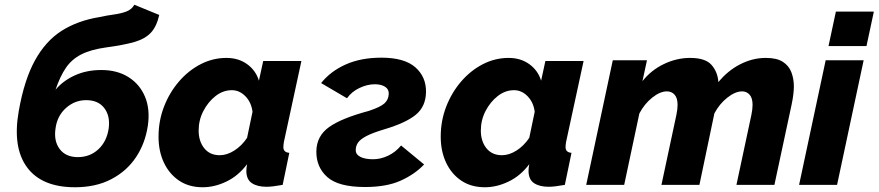

<svg xmlns="http://www.w3.org/2000/svg" viewBox="-20 -779 3702 809"><path d="M296 10Q156 10 94 -74Q32 -158 59 -311Q82 -442 127 -524Q172 -606 239.5 -649Q307 -692 399 -707Q431 -714 460.5 -718Q490 -722 512.5 -730.5Q535 -739 546 -759L651 -716Q640 -667 615.5 -641Q591 -615 546 -602Q501 -589 426 -579Q362 -570 322 -549.5Q282 -529 257.5 -493Q233 -457 214 -401Q246 -439 295.5 -461.5Q345 -484 407 -484Q474 -484 521.5 -454Q569 -424 591 -371.5Q613 -319 603 -250Q592 -175 553 -116.5Q514 -58 449 -24Q384 10 296 10ZM308 -117Q359 -117 394.5 -150Q430 -183 438 -238Q445 -290 419.5 -323.5Q394 -357 343 -357Q295 -357 258 -324Q221 -291 214 -238Q206 -185 231.5 -151Q257 -117 308 -117Z M834 10Q776 10 734.5 -18Q693 -46 670.5 -94Q648 -142 648 -203Q648 -270 671 -329.5Q694 -389 734 -435.5Q774 -482 825.5 -508.5Q877 -535 934 -535Q985 -535 1021.5 -508.5Q1058 -482 1071 -439L1089 -522H1250L1176 -180Q1174 -166 1174 -159Q1174 -137 1199 -135L1171 0Q1127 8 1103 8Q1064 8 1041 -7.5Q1018 -23 1018 -59Q1018 -71 1021 -87Q984 -38 934 -14Q884 10 834 10ZM906 -125Q936 -125 967 -144.5Q998 -164 1021 -198L1044 -308Q1039 -348 1014 -373.5Q989 -399 957 -399Q920 -399 888.5 -374.5Q857 -350 837 -311.5Q817 -273 817 -229Q817 -184 840.5 -154.5Q864 -125 906 -125Z M1518 9Q1406 9 1359 -33Q1312 -75 1313 -142Q1314 -206 1366.5 -243.5Q1419 -281 1535 -312Q1583 -328 1600 -343.5Q1617 -359 1618 -383Q1619 -403 1602.5 -413.5Q1586 -424 1559 -424Q1528 -424 1495 -408.5Q1462 -393 1442 -365L1333 -429Q1373 -479 1437 -507.5Q1501 -536 1587 -536Q1684 -536 1730 -495.5Q1776 -455 1775 -391Q1774 -330 1732 -295.5Q1690 -261 1599 -234Q1549 -219 1523.5 -205.5Q1498 -192 1488.5 -178Q1479 -164 1479 -148Q1478 -129 1497.5 -118.5Q1517 -108 1552 -108Q1584 -108 1615.5 -123Q1647 -138 1670 -166L1767 -86Q1727 -44 1667.5 -17.5Q1608 9 1518 9Z M2023 10Q1965 10 1923.5 -18Q1882 -46 1859.5 -94Q1837 -142 1837 -203Q1837 -270 1860 -329.5Q1883 -389 1923 -435.5Q1963 -482 2014.5 -508.5Q2066 -535 2123 -535Q2174 -535 2210.5 -508.5Q2247 -482 2260 -439L2278 -522H2439L2365 -180Q2363 -166 2363 -159Q2363 -137 2388 -135L2360 0Q2316 8 2292 8Q2253 8 2230 -7.5Q2207 -23 2207 -59Q2207 -71 2210 -87Q2173 -38 2123 -14Q2073 10 2023 10ZM2095 -125Q2125 -125 2156 -144.5Q2187 -164 2210 -198L2233 -308Q2228 -348 2203 -373.5Q2178 -399 2146 -399Q2109 -399 2077.5 -374.5Q2046 -350 2026 -311.5Q2006 -273 2006 -229Q2006 -184 2029.5 -154.5Q2053 -125 2095 -125Z M2562 -525H2706L2687 -437Q2723 -483 2777 -509Q2831 -535 2888 -535Q2952 -535 2978 -505.5Q3004 -476 3007 -433Q3046 -481 3098.5 -508Q3151 -535 3207 -535Q3253 -535 3278.5 -518.5Q3304 -502 3314.5 -474.5Q3325 -447 3325 -415Q3325 -403 3323 -383.5Q3321 -364 3315 -336L3243 0H3083L3146 -295Q3151 -319 3151 -337Q3151 -366 3138.5 -380Q3126 -394 3107 -394Q3078 -394 3044.5 -367.5Q3011 -341 2990 -301L2927 0H2767L2830 -295Q2835 -319 2835 -337Q2835 -366 2822.5 -380Q2810 -394 2790 -394Q2761 -394 2728 -367.5Q2695 -341 2674 -301L2610 0H2450Z M3502 -730H3662L3631 -585H3471ZM3459 -525H3619L3507 0H3347Z"/></svg>

Font: Raleway ExtraBold
Style: Italic
Weight: 800
Italic angle: -12°
Designer: Matt McInerney, Pablo Impallari, Rodrigo Fuenzalida
Foundry: Matt McInerney, Pablo Impallari, Rodrigo Fuenzalida
Version: Version 4.026